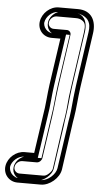

<svg xmlns="http://www.w3.org/2000/svg" viewBox="-74 -865 542 1048"><g transform="rotate(5 197.0 -341.0)"><path d="M197 -777H303C317 -777 327 -774 335 -769C356 -757 358 -741 353 -703L310 -404C304 -365 300 -331 298 -302C294 -252 289 -228 282 -183L249 52C248 60 243 69 230 81C218 92 210 95 199 95H70C51 95 37 78 40 60C43 41 61 26 80 26H158C173 26 185 12 187 1L221 -234C228 -284 233 -346 241 -404L281 -683C283 -698 271 -708 260 -708H187C169 -708 155 -723 158 -742C161 -761 179 -777 197 -777ZM180 -658H228L191 -404C183 -348 180 -284 171 -236L140 -24H87C41 -24 -3 14 -10 60C-17 106 17 145 63 145H191C239 145 292 100 299 52L332 -183C334 -200 337 -218 340 -235C349 -288 351 -341 360 -404L403 -702C413 -769 386 -827 310 -827H204C158 -827 115 -788 108 -742C101 -696 134 -658 180 -658ZM197 -802H303C320 -802 334 -799 348 -790C380 -771 384 -738 378 -699L335 -400C329 -361 325 -328 323 -300C319 -249 313 -224 307 -179L273 56C271 71 262 86 247 100C233 113 217 120 198 120H70C35 120 11 89 16 56C21 24 48 1 80 1H158C158 1 161 -1 162 -3L196 -238C203 -287 207 -349 216 -408L256 -683H187C153 -683 128 -713 133 -746C137 -777 165 -802 197 -802ZM180 -683C177 -683 174 -684 172 -684C146 -688 129 -710 133 -739C138 -772 172 -802 204 -802H310C315 -802 320 -802 325 -801C368 -795 386 -760 378 -706L335 -408C326 -344 324 -290 316 -239C313 -222 310 -204 308 -187L274 48C269 83 226 120 191 120H63H56C30 116 11 93 15 64C20 31 54 1 87 1H162L196 -231C205 -282 208 -345 216 -400L257 -683ZM197 -802C134 -802 116 -764 113 -744C110 -726 117 -707 143 -693C153 -688 169 -683 187 -683H236L196 -406C193 -384 190 -361 188 -339C184 -303 180 -266 176 -236L142 -1C142 -1 141 0 141 1H80C65 1 53 3 43 7C11 18 -2 39 -5 58C-8 76 -1 96 26 110C36 115 52 120 70 120H198C233 121 256 106 269 94C285 79 291 66 293 54L327 -181C333 -226 339 -250 343 -301C344 -310 345 -321 346 -331C348 -352 351 -376 355 -402L398 -701C403 -738 403 -766 368 -786C359 -791 351 -795 339 -798C327 -801 315 -802 303 -802ZM180 -683H277L236 -402C228 -347 225 -283 216 -233L182 1H87C84 1 41 18 35 62C29 101 61 120 63 120H190C197 120 248 94 254 50L288 -185C290 -202 292 -220 295 -237C303 -288 306 -343 315 -406L358 -704C368 -775 332 -802 310 -802H204C202 -802 159 -784 153 -741C148 -704 176 -684 180 -683Z"/></g></svg>

Font: AppleStorm
Style: XbdFaxIta
Weight: 800
Foundry: Cannot Into Space Fonts
Version: Version 1.01